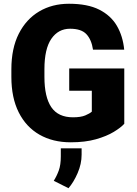

<svg xmlns="http://www.w3.org/2000/svg" viewBox="-20 -741 722 1013"><path d="M635.7 -379.9V-87.9Q617.7 -67.9 580.3 -45.2Q543 -22.5 486.3 -6.3Q429.7 9.8 353 9.8Q258.8 9.8 188.2 -30.5Q117.7 -70.8 78.9 -147.9Q40 -225.1 40 -335.4V-375Q40 -485.8 79.1 -563Q118.2 -640.1 186.8 -680.7Q255.4 -721.2 343.8 -721.2Q441.9 -721.2 503.4 -690.2Q564.9 -659.2 596.7 -604.7Q628.4 -550.3 635.3 -479H470.7Q462.9 -531.7 436 -560.5Q409.2 -589.4 349.6 -589.4Q287.6 -589.4 251 -536.4Q214.4 -483.4 214.4 -376V-335.4Q214.4 -229 250.7 -175.5Q287.1 -122.1 365.2 -122.1Q406.2 -122.1 429.9 -132.1Q453.6 -142.1 464.4 -151.9V-262.2H345.2V-379.9ZM410.6 41.5V75.2Q410.6 124 389.4 172.6Q368.2 221.2 341.3 252L263.7 212.9Q279.8 187 290.3 158Q300.8 128.9 300.8 84.5V41.5Z"/></svg>

Font: Vazirmatn RD UI Black
Style: Regular
Weight: 900
Designer: Saber Rastikerdar
Foundry: Saber Rastikerdar
Version: Version 33.003